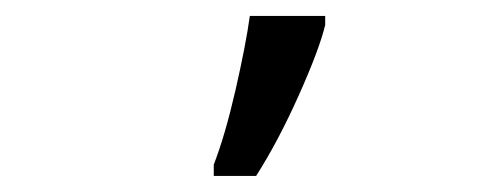

<svg xmlns="http://www.w3.org/2000/svg" viewBox="-20 -825 617 239"><path d="M246.1 -620.1Q260.3 -656.7 273.2 -713.1Q286.1 -769.5 291 -805.2H384.8V-793.9Q377.4 -763.2 351.8 -706.1Q326.2 -648.9 298.8 -606H246.1Z"/></svg>

Font: Noto Sans Southeast Asian
Style: Regular
Weight: 400
Designer: Monotype Design Team
Foundry: Monotype Imaging Inc.
Version: Version 1.06 uh; ttfautohint (v1.4.1)